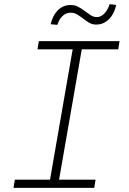

<svg xmlns="http://www.w3.org/2000/svg" viewBox="-20 -910 627 930"><path d="M168 -710.9 161.6 -670.9H332L222.2 -39.6H51.8L45.4 0H436.5L442.9 -39.6H266.1L376 -670.9H552.7L559.1 -710.9ZM543 -886.2 510.7 -889.6Q507.8 -878.9 502 -867.7Q496.1 -856.4 487.3 -846.7Q480 -837.9 470.7 -832.8Q461.4 -827.6 450.7 -827.1Q432.6 -827.1 418 -837.2Q403.3 -847.2 388.2 -858.4Q373.5 -869.1 358.2 -877.4Q342.8 -885.7 322.3 -885.7Q301.8 -885.7 285.6 -878.2Q269.5 -870.6 257.3 -857.4Q245.1 -844.2 237.3 -827.4Q229.5 -810.5 225.6 -792.5L257.8 -789.6Q261.7 -801.3 267.1 -811.8Q272.5 -822.3 280.8 -830.1Q288.1 -838.4 298.3 -843.3Q308.6 -848.1 322.3 -848.6Q339.4 -848.6 354.5 -839.4Q369.6 -830.1 383.8 -819.3Q397.5 -808.1 412.4 -799.6Q427.2 -791 445.8 -791Q466.3 -791 482.7 -799.1Q499 -807.1 511.2 -820.8Q523.4 -834 531.2 -851.1Q539.1 -868.2 543 -886.2Z"/></svg>

Font: Roboto Mono ExtraLight
Style: Italic
Weight: 250
Italic angle: -10°
Monospace: yes
Designer: Google
Version: Version 3.000